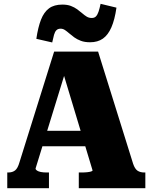

<svg xmlns="http://www.w3.org/2000/svg" viewBox="-20 -984 798 1004"><path d="M177 -300H448L453 -219H173ZM297 -647 325 -619 166 -103Q166 -97 173.5 -92Q181 -87 194 -84.5Q207 -82 225 -82H236V0H18V-82H23Q45 -82 59 -93Q73 -104 82 -136L263 -714H493L676 -128Q685 -101 699 -91.5Q713 -82 735 -82H740V0H392V-82H405Q423 -82 436.5 -83.5Q450 -85 457 -87.5Q464 -90 464 -93ZM451 -763Q423 -763 403 -770.5Q383 -778 368.5 -788.5Q354 -799 342 -809.5Q330 -820 319.5 -827Q309 -834 297 -834Q283 -834 275 -826Q267 -818 262.5 -802Q258 -786 253 -762L170 -781Q179 -842 194.5 -881.5Q210 -921 236.5 -940.5Q263 -960 306 -960Q332 -960 350.5 -953Q369 -946 383.5 -935.5Q398 -925 410 -914.5Q422 -904 433.5 -897Q445 -890 460 -890Q474 -890 482 -898.5Q490 -907 495.5 -923.5Q501 -940 506 -964L589 -944Q580 -881 562.5 -841Q545 -801 518 -782Q491 -763 451 -763Z"/></svg>

Font: Roboto Serif ExtraBold
Style: Regular
Weight: 800
Designer: Greg Gazdowicz
Foundry: Commercial Type
Version: Version 1.008